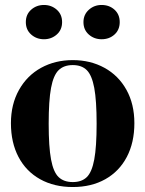

<svg xmlns="http://www.w3.org/2000/svg" viewBox="-20 -738 585 773"><path d="M24 -242Q24 -318 56.5 -376Q89 -434 145.5 -465Q202 -496 273 -496Q344 -496 400.5 -465Q457 -434 489 -376.5Q521 -319 521 -242Q521 -164 490.5 -106Q460 -48 404 -16.5Q348 15 273 15Q198 15 141.5 -16.5Q85 -48 54.5 -106Q24 -164 24 -242ZM369 -240Q369 -333 359.5 -384Q350 -435 329.5 -455.5Q309 -476 273 -476Q237 -476 216 -455.5Q195 -435 185.5 -384Q176 -333 176 -240Q176 -147 185.5 -96Q195 -45 216 -25Q237 -5 273 -5Q309 -5 329.5 -25Q350 -45 359.5 -96Q369 -147 369 -240ZM84 -649Q84 -680 105.5 -699Q127 -718 157 -718Q187 -718 208.5 -699Q230 -680 230 -649Q230 -618 208.5 -599Q187 -580 157 -580Q127 -580 105.5 -599Q84 -618 84 -649ZM316 -649Q316 -679 337.5 -698.5Q359 -718 389 -718Q420 -718 441 -699Q462 -680 462 -649Q462 -618 441 -599Q420 -580 389 -580Q359 -580 337.5 -599Q316 -618 316 -649Z"/></svg>

Font: DeepMind Serif Display
Style: Regular
Weight: 800
Designer: Frank Grießhammer / Modifications: Colophon Foundry
Foundry: Colophon Foundry
Version: Version 5.002